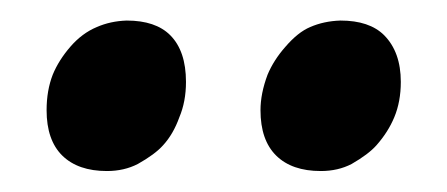

<svg xmlns="http://www.w3.org/2000/svg" viewBox="-20 -698 431 185"><path d="M366.2 -619.1Q366.2 -600.1 359.9 -585Q354 -570.8 342.8 -558.1Q335 -549.3 318.8 -540Q305.7 -533.2 289.1 -533.2Q261.2 -533.2 246.1 -548.1Q231 -563 231 -591.8Q231 -607.9 237.8 -626Q243.7 -640.1 254.9 -652.8Q267.1 -667 278.8 -671.9Q292 -677.7 308.1 -678.2Q335.9 -678.2 350.1 -664.1Q366.2 -647.9 366.2 -619.1ZM159.2 -619.1Q159.2 -600.1 152.8 -585Q147 -568.8 137.2 -558.1Q129.4 -549.3 112.8 -540Q99.6 -533.2 83 -533.2Q55.2 -533.2 40 -548.1Q24.9 -563 24.9 -591.8Q24.9 -610.8 30.8 -626Q36.6 -640.1 47.9 -653.1Q59.1 -666 73.2 -671.9Q86.4 -677.7 102.1 -678.2Q129.9 -678.2 144 -664.1Q159.2 -648.9 159.2 -619.1Z"/></svg>

Font: Gentium Basic
Style: Bold
Weight: 700
Designer: J. Victor Gaultney and Annie Olsen
Foundry: SIL International
Version: Version 1.100